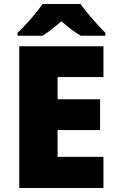

<svg xmlns="http://www.w3.org/2000/svg" viewBox="-20 -947 589 967"><path d="M386 -927H194C164 -881 106 -817 68 -781V-767H194C229 -789 254 -810 289 -840C324 -810 352 -787 387 -767H511V-781C477 -815 417 -881 386 -927ZM501 0V-157H270V-292H484V-447H270V-559H501V-714H77V0Z"/></svg>

Font: Noto Sans Bengali Black
Style: Regular
Weight: 900
Designer: Jelle Bosma - Monotype Design Team
Foundry: Monotype Imaging Inc.
Version: Version 2.003